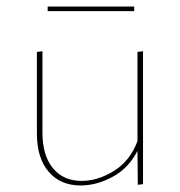

<svg xmlns="http://www.w3.org/2000/svg" viewBox="-20 -565 551 588"><path d="M391 -531H126V-545H391ZM418 -408V-1L402 1L401 -103Q374 -50 325 -23.5Q276 3 227 3Q165 3 129 -39Q93 -81 93 -156V-406L110 -408V-159Q110 -89 142 -50Q174 -11 230 -11Q280 -11 329.5 -42Q379 -73 401 -133V-406Z"/></svg>

Font: Ysabeau Infant Thin
Style: Regular
Weight: 200
Designer: Christian Thalmann (Catharsis Fonts)
Version: Version 0.003